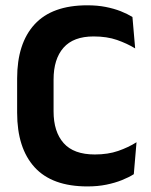

<svg xmlns="http://www.w3.org/2000/svg" viewBox="-20 -672 556 706"><path d="M301.5 13.5Q171.5 13.5 107.2 -57Q43 -127.5 43 -257.5V-383.5Q43 -512.5 107.2 -582.5Q171.5 -652.5 301 -652.5Q338 -652.5 368.5 -646.5Q399 -640.5 423.8 -630.8Q448.5 -621 467 -609.5L477 -494Q447.5 -512 410.5 -525Q373.5 -538 324 -538Q250 -538 213.5 -496.5Q177 -455 177 -379.5V-262.5Q177 -187.5 214 -145.8Q251 -104 328.5 -104Q377 -104 414.5 -117Q452 -130 482 -149L472 -31.5Q454 -20 428.5 -9.8Q403 0.5 371.2 7Q339.5 13.5 301.5 13.5Z"/></svg>

Font: Anek Bangla Medium SemiBold
Style: Regular
Weight: 600
Version: Version 1.003